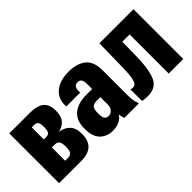

<svg xmlns="http://www.w3.org/2000/svg" viewBox="-19 -905 1321 1321"><g transform="rotate(-45 641.5 -244.5)"><path d="M37.6 0H252.9Q322.8 0 356.2 -32.2Q389.6 -64.5 389.6 -129.4Q389.6 -185.1 361.8 -214.6Q334 -244.1 287.6 -250V-250.5Q327.6 -259.8 351.6 -286.9Q375.5 -314 375.5 -367.2Q375.5 -429.2 342 -456.8Q308.6 -484.4 236.3 -484.4H37.6ZM176.3 -287.1V-404.8H200.2Q219.7 -404.8 229 -393.1Q238.3 -381.3 238.3 -347.7Q238.3 -311 229 -299.1Q219.7 -287.1 200.2 -287.1ZM176.3 -79.6V-209H204.6Q225.6 -209 237.3 -196.5Q249 -184.1 248.5 -144.5Q248.5 -105 237.3 -92.3Q226.1 -79.6 204.6 -79.6Z M426.3 -142.1Q426.3 -63.5 462.9 -28.1Q499.5 7.3 554.2 7.3Q595.7 7.3 623 -7.6Q650.4 -22.5 662.6 -43.5Q663.6 -31.7 666.5 -19.5Q669.4 -7.3 673.3 0H813V-7.3Q806.2 -22.5 802.5 -43.7Q798.8 -64.9 798.8 -91.3V-338.4Q798.8 -423.3 752 -460Q705.1 -496.6 625 -496.6Q543.9 -496.6 494.9 -458.3Q445.8 -419.9 445.8 -356.4V-337.9H581.5V-359.9Q581.5 -377.9 590.3 -389.6Q599.1 -401.4 619.1 -401.4Q639.6 -401.4 648.2 -387.7Q656.7 -374 656.7 -349.1V-297.4H601.6Q517.1 -297.4 471.7 -258.5Q426.3 -219.7 426.3 -142.1ZM566.9 -150.4Q566.9 -191.9 580.1 -204.8Q593.3 -217.8 619.1 -217.8H657.2V-144.5Q657.2 -117.7 642.1 -101.6Q627 -85.4 606 -85.4Q585.9 -85.4 576.4 -98.6Q566.9 -111.8 566.9 -150.4Z M1033.2 -380.4H1104.5V0H1246.1V-484.4H914.6L910.2 -253.4Q908.7 -174.3 898.9 -139.9Q889.2 -105.5 863.3 -105.5Q857.4 -105.5 852.1 -106.4Q846.7 -107.4 841.3 -108.9V2.9Q849.1 5.9 864.3 7.3Q879.4 8.8 894 8.8Q972.2 8.8 1000.2 -50.5Q1028.3 -109.9 1031.2 -235.4Z"/></g></svg>

Font: Roboto Flex
Style: wght 700 wdth 25 opsz 34 GRAD 0.00 slnt 0.00 XTRA 468 XOPQ 96 YOPQ 79 YTLC 514 YTUC 712 YTAS 750 YTDE -203.00 YTFI 738
Weight: 700
Width: 1
Designer: Berlow after Robertson
Foundry: Google
Version: Version 3.100